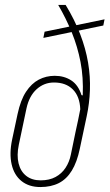

<svg xmlns="http://www.w3.org/2000/svg" viewBox="-20 -749 442 775"><path d="M143 6Q97 6 67 -18Q37 -42 27 -85.5Q17 -129 29 -186L51 -289Q63 -345 85 -378.5Q107 -412 136.5 -427.5Q166 -443 201 -443Q239 -443 267.5 -424.5Q296 -406 309 -365L314 -364Q317 -437 305 -499Q293 -561 270 -617.5Q247 -674 215 -729H245Q281 -670 303.5 -611.5Q326 -553 335.5 -496.5Q345 -440 343 -385.5Q341 -331 330 -280L302 -148Q291 -95 270 -60.5Q249 -26 217.5 -10Q186 6 143 6ZM144 -21Q179 -21 204 -34.5Q229 -48 244.5 -71.5Q260 -95 266 -125L285 -217Q290 -240 295 -263Q300 -286 304 -308Q302 -360 274 -388Q246 -416 198 -416Q158 -416 128 -389Q98 -362 87 -312L56 -165Q47 -122 55 -89.5Q63 -57 86 -39Q109 -21 144 -21ZM155 -596 160 -621 402 -671 397 -646Z"/></svg>

Font: Hubot Sans Condensed ExtraLight
Style: Italic
Weight: 200
Width: 3
Italic angle: -12.0243°
Designer: Deni Anggara
Foundry: GitHub, Inc., Subsidiary of Microsoft Corporation
Version: Version 2.000